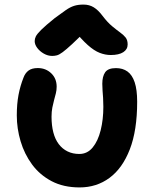

<svg xmlns="http://www.w3.org/2000/svg" viewBox="-20 -809 676 839"><path d="M327.8 10Q257.4 10 205.6 -17.3Q153.8 -44.6 120.2 -90.2Q86.6 -135.8 70 -191.7Q53.4 -247.6 53.4 -304.6Q53.4 -354.8 60.9 -394.3Q68.4 -433.8 82.6 -469.6Q90 -489.8 104.7 -500.7Q119.4 -511.6 145 -511.6Q179.8 -511.6 203.7 -488.9Q227.6 -466.2 227.6 -430.2Q227.6 -415 224.1 -401.1Q220.6 -387.2 216.4 -372Q212.2 -356.8 208.7 -338.9Q205.2 -321 205.2 -299Q205.2 -260.6 213.1 -230.3Q221 -200 236.8 -179.2Q252.6 -158.4 275.3 -147.3Q298 -136.2 326.6 -136.2Q361.6 -136.2 384.9 -164.5Q408.2 -192.8 419.9 -239.7Q431.6 -286.6 431.6 -342.4Q431.6 -364.4 430.5 -381.1Q429.4 -397.8 428.2 -412.3Q427 -426.8 427 -442.8Q427 -475.4 439.7 -493.4Q452.4 -511.4 486.8 -511.4Q516.4 -511.4 537 -496.6Q557.6 -481.8 568.5 -449.5Q579.4 -417.2 579.4 -364.2Q579.4 -239.4 547.3 -156.5Q515.2 -73.6 458.6 -31.8Q402 10 327.8 10ZM208.2 -564.6Q189.2 -564.6 171.6 -574.6Q154 -584.6 142.8 -599.5Q131.6 -614.4 131.6 -629.4Q131.6 -639.6 136.6 -649.9Q141.6 -660.2 160.1 -678.7Q178.6 -697.2 219.4 -730Q248.8 -751.6 267.5 -764.7Q286.2 -777.8 303.7 -783.4Q321.2 -789 345 -789Q370.2 -789 389.7 -777Q409.2 -765 427.6 -740.4Q449.8 -711.2 469.7 -694.7Q489.6 -678.2 504.9 -667.2Q520.2 -656.2 529 -645Q537.8 -633.8 537.8 -614.8Q537.8 -593.2 518.6 -580.9Q499.4 -568.6 464 -568.6Q440 -568.6 415.7 -578Q391.4 -587.4 363.6 -612.1Q335.8 -636.8 299.2 -682.2L361 -680.8Q320.4 -639.6 294.7 -615.9Q269 -592.2 253.8 -581Q238.6 -569.8 228.6 -567.2Q218.6 -564.6 208.2 -564.6Z"/></svg>

Font: Shantell Sans Light
Style: Regular
Weight: 300
Designer: Stephen Nixon, Anya Danilova, Shantell Martin
Foundry: Arrow Type
Version: Version 1.011;[c5ecc13dd]